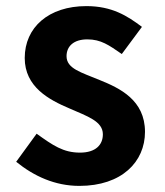

<svg xmlns="http://www.w3.org/2000/svg" viewBox="-20 -595 540 629"><path d="M240 14C379 14 455 -65 455 -163C455 -267 373 -306 306 -333C246 -358 198 -370 198 -411C198 -443 221 -466 266 -466C311 -466 337 -447 379 -418L445 -507C397 -543 347 -575 263 -575C139 -575 61 -505 61 -405C61 -310 141 -268 207 -240C266 -214 317 -198 317 -155C317 -121 294 -95 242 -95C187 -95 153 -119 100 -157L33 -65C91 -18 160 14 240 14Z"/></svg>

Font: Noto Sans Mono CJK HK
Style: Bold
Weight: 700
Designer: Ryoko NISHIZUKA 西塚涼子 (kana, bopomofo & ideographs); Paul D. Hunt (Latin, Greek & Cyrillic); Sandoll Communications 산돌커뮤니
Foundry: Adobe
Version: Version 2.004;hotconv 1.0.118;makeotfexe 2.5.65603